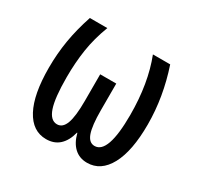

<svg xmlns="http://www.w3.org/2000/svg" viewBox="-124 -678 848 828"><g transform="rotate(30 300.0 -263.5)"><path d="M54 -263Q54 -333 65 -399Q76 -465 100 -537H187Q161 -469 151 -404Q141 -339 141 -266Q141 -163 157 -116Q173 -69 206 -69Q234 -69 247 -104.5Q260 -140 260 -216V-349H340V-216Q340 -140 352.5 -104.5Q365 -69 393 -69Q460 -69 460 -262Q460 -419 414 -537H500Q546 -400 546 -264Q546 -132 507.5 -61Q469 10 401 10Q363 10 337.5 -13.5Q312 -37 301 -81H299Q288 -37 262.5 -13.5Q237 10 197 10Q129 10 91.5 -60.5Q54 -131 54 -263Z"/></g></svg>

Font: Noto Sans Mono UI
Style: Regular
Weight: 400
Monospace: yes
Designer: Monotype Design team
Foundry: Monotype Imaging Inc.
Version: Version 1.000